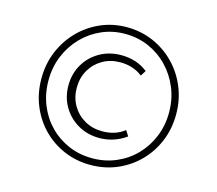

<svg xmlns="http://www.w3.org/2000/svg" viewBox="-117 -989 1306 1153"><g transform="rotate(15 536.0 -412.0)"><path d="M535.5 16Q624 16 700.2 -16.5Q776.5 -49 834 -107.2Q891.5 -165.5 923.5 -243Q955.5 -320.5 955.5 -410.5Q955.5 -500.5 923.2 -578.5Q891 -656.5 833.5 -715.2Q776 -774 699.8 -807Q623.5 -840 535.5 -840Q448.5 -840 372.8 -806.8Q297 -773.5 239.8 -714.8Q182.5 -656 150.2 -578Q118 -500 118 -410.5Q118 -320 149.8 -242.5Q181.5 -165 238.2 -107Q295 -49 371 -16.5Q447 16 535.5 16ZM535.5 -25.5Q456 -25.5 388 -54.8Q320 -84 269.2 -136.2Q218.5 -188.5 190.2 -258.5Q162 -328.5 162 -410.5Q162 -491.5 190.8 -561.8Q219.5 -632 270.8 -685.2Q322 -738.5 389.8 -768.5Q457.5 -798.5 535.5 -798.5Q614.5 -798.5 682.8 -768.8Q751 -739 802.2 -685.8Q853.5 -632.5 882.5 -562Q911.5 -491.5 911.5 -410.5Q911.5 -329 882.8 -259Q854 -189 803 -136.5Q752 -84 683.5 -54.8Q615 -25.5 535.5 -25.5ZM545.5 -154Q636 -154 711.5 -208L690 -242Q634 -197.5 552.5 -197.5Q491 -197.5 442.2 -225.5Q393.5 -253.5 365.5 -302Q337.5 -350.5 337.5 -411.5Q337.5 -473 365.5 -521.5Q393.5 -570 442 -598Q490.5 -626 551.5 -626Q632 -626 690 -581L711.5 -614.5Q643 -669 546.5 -669Q472 -669 412.8 -635Q353.5 -601 319.5 -542.8Q285.5 -484.5 285.5 -411.5Q285.5 -338.5 319.8 -280.2Q354 -222 413 -188Q472 -154 545.5 -154Z"/></g></svg>

Font: Spartan Light
Style: Regular
Weight: 300
Designer: Matt Bailey, Mirko Velimirovic
Foundry: Matt Bailey
Version: Version 1.003; ttfautohint (v1.8.3)